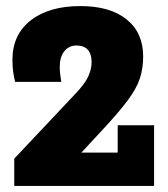

<svg xmlns="http://www.w3.org/2000/svg" viewBox="-20 -613 555 633"><path d="M27 0V-90L224 -299Q259 -335 270.5 -360Q282 -385 282 -407Q282 -436 269 -449.5Q256 -463 232 -463Q207 -463 192 -444Q177 -425 177 -393Q177 -379 178.5 -368Q180 -357 182 -343H30Q26 -358 23.5 -375.5Q21 -393 21 -416Q21 -499 81.5 -546Q142 -593 245 -593Q343 -593 397.5 -549Q452 -505 452 -427Q452 -387 441 -354Q430 -321 401 -282Q372 -243 318 -185L215 -74L164 -110H368V-200H488V0Z"/></svg>

Font: Rokkitt Black
Style: Regular
Weight: 900
Designer: Vernon Adams
Foundry: Vernon Adams
Version: Version 3.103